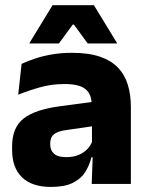

<svg xmlns="http://www.w3.org/2000/svg" viewBox="-20 -707 567 738"><path d="M332.5 0 337 -123 333.5 -130.5V-284L332.5 -304Q332.5 -345 308.5 -364.5Q284.5 -384 228 -384Q178.5 -384 134 -371.5Q89.5 -359 50 -343L63 -461.5Q86.5 -472.5 115.8 -482.2Q145 -492 180.5 -498Q216 -504 256.5 -504Q321 -504 364.5 -489Q408 -474 434 -446.5Q460 -419 471.5 -380.8Q483 -342.5 483 -296.5V0ZM176 11.5Q102.5 11.5 64.5 -25.5Q26.5 -62.5 26.5 -131V-144.5Q26.5 -217 71.2 -251.8Q116 -286.5 213.5 -299L345.5 -316.5L354.5 -224.5L237.5 -207.5Q202 -203 187.5 -191Q173 -179 173 -155.5V-152Q173 -129.5 187.5 -116.2Q202 -103 234 -103Q262 -103 282.2 -111.5Q302.5 -120 315.5 -133.8Q328.5 -147.5 335 -164.5L356.5 -102.5H331.5Q323.5 -70.5 306.8 -44.5Q290 -18.5 258.5 -3.5Q227 11.5 176 11.5ZM182 -687H341L429.5 -542V-540H317L264 -612.5H259.5L206.5 -540H93.5V-542Z"/></svg>

Font: Anek Latin Medium
Style: Bold
Weight: 700
Version: Version 1.003